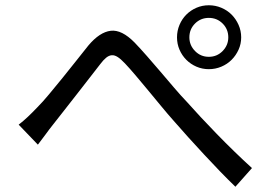

<svg xmlns="http://www.w3.org/2000/svg" viewBox="-20 -733 1040 730"><path d="M700 -591Q700 -561 721.5 -539Q743 -517 774 -517Q805 -517 826.5 -539Q848 -561 848 -591Q848 -622 826.5 -643.5Q805 -665 774 -665Q743 -665 721.5 -643.5Q700 -622 700 -591ZM653 -591Q653 -616 662.5 -638.5Q672 -661 688.5 -677.5Q705 -694 727 -703.5Q749 -713 774 -713Q799 -713 821.5 -703.5Q844 -694 860.5 -677.5Q877 -661 887 -638.5Q897 -616 897 -591Q897 -566 887 -544Q877 -522 860.5 -505.5Q844 -489 821.5 -479.5Q799 -470 774 -470Q749 -470 727 -479.5Q705 -489 688.5 -505.5Q672 -522 662.5 -544Q653 -566 653 -591ZM51 -259Q69 -273 85.5 -288.5Q102 -304 122 -325Q142 -345 166.5 -374.5Q191 -404 217.5 -436.5Q244 -469 269.5 -501.5Q295 -534 316 -560Q359 -611 401 -616Q443 -621 492 -571Q514 -548 539 -519.5Q564 -491 590 -460.5Q616 -430 642 -399.5Q668 -369 692 -344Q714 -319 743 -288Q772 -257 804 -224Q836 -191 870.5 -157.5Q905 -124 938 -94L875 -23Q847 -50 816.5 -81.5Q786 -113 755.5 -146Q725 -179 695.5 -211.5Q666 -244 641 -273Q617 -300 591.5 -331Q566 -362 541.5 -391.5Q517 -421 495 -447Q473 -473 455 -492Q439 -509 427 -516.5Q415 -524 404.5 -523Q394 -522 383.5 -513.5Q373 -505 361 -489Q344 -467 321 -437.5Q298 -408 273.5 -376.5Q249 -345 225 -314.5Q201 -284 183 -261Q167 -241 151.5 -219.5Q136 -198 124 -183Z"/></svg>

Font: SpoqaHanSans-Regular
Style: Regular
Weight: 400
Designer: [Spoqa Han Sans] Dong-huui Kim \uAE40 \uB3D9 \uD718  Younghwa Kang \uAC15 \uC601 \uD654  [Noto Sans] Ryoko NISHIZUKA \u8
Foundry: Spoqa (http://www.spoqa-han-sans.com)
Version: Version 2.000